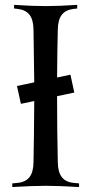

<svg xmlns="http://www.w3.org/2000/svg" viewBox="-20 -752 367 772"><path d="M29.3 0V-14.6L50.3 -16.6Q82.5 -19.5 98.4 -39.6Q114.3 -59.6 114.7 -100.1Q116.7 -189.5 117.7 -345.7L64 -334.5L48.3 -406.2L117.7 -420.9Q117.2 -495.1 114.7 -632.3Q114.3 -672.9 98.4 -692.9Q82.5 -712.9 50.3 -716.3L36.6 -717.8V-732.4Q111.3 -727.5 163.6 -727.5Q215.8 -727.5 290.5 -732.4V-717.8L276.9 -716.3Q244.6 -712.9 228.8 -692.9Q212.9 -672.9 212.4 -632.3Q210.4 -559.1 209.5 -440.4L263.2 -451.7L278.8 -379.9L209.5 -365.2Q209.5 -226.1 212.4 -100.1Q212.9 -59.6 228.8 -39.6Q244.6 -19.5 276.9 -16.6L297.9 -14.6V0Q216.3 -4.9 163.6 -4.9Q110.8 -4.9 29.3 0Z"/></svg>

Font: Flanker
Style: Regular
Weight: 400
Designer: Flanker
Foundry: Flanker
Version: Version 2.027